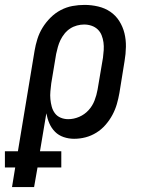

<svg xmlns="http://www.w3.org/2000/svg" viewBox="-72 -558 592 783"><path d="M-23 205 -10 125H-52V59H1L69 -351Q73 -375 80.5 -399Q88 -423 101.5 -445Q115 -467 134 -486Q153 -505 176 -517Q199 -529 223.5 -533.5Q248 -538 273 -538Q301 -538 328.5 -531.5Q356 -525 378 -510Q400 -495 414.5 -472Q429 -449 435.5 -422.5Q442 -396 441.5 -367Q441 -338 436 -309L415 -179Q411 -156 404.5 -133.5Q398 -111 386.5 -89.5Q375 -68 358.5 -49Q342 -30 321 -17Q300 -4 277 2Q254 8 230 8Q208 8 187.5 1Q167 -6 152.5 -20.5Q138 -35 129.5 -54.5Q121 -74 117 -96L91 59H178V125H81L67 205ZM206 -72Q229 -72 251 -81.5Q273 -91 289 -108.5Q305 -126 313.5 -148Q322 -170 326 -193L348 -323Q350 -338 351 -354Q352 -370 350 -385Q348 -400 342.5 -414Q337 -428 326.5 -438Q316 -448 301.5 -453Q287 -458 271 -458Q257 -458 242 -454Q227 -450 214 -441.5Q201 -433 191 -420.5Q181 -408 174.5 -394.5Q168 -381 164 -366.5Q160 -352 157 -338L137 -218Q135 -202 133.5 -185.5Q132 -169 133.5 -153.5Q135 -138 139 -123Q143 -108 152 -96Q161 -84 175.5 -78Q190 -72 206 -72Z"/></svg>

Font: Iosevka Slab Medium
Style: Italic
Weight: 500
Italic angle: -9°
Monospace: yes
Designer: Belleve Invis
Foundry: Belleve Invis
Version: Version 11.1.0; ttfautohint (v1.8.3)